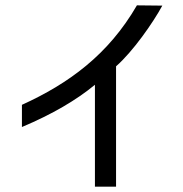

<svg xmlns="http://www.w3.org/2000/svg" viewBox="-20 -619 684 718"><path d="M587 -598 492 -599C385 -414 236 -306 62 -227V-144C176 -192 266 -245 335 -302V79H414V-371C477 -426 553 -535 587 -598Z"/></svg>

Font: コーポレート・ロゴ ver3 Medium
Style: Regular
Weight: 500
Designer: [KANA_main] LOGOTYPE.JP [Source Han Sans] Ryoko NISHIZUKA 西塚涼子 (kana, bopomofo & ideographs); Paul D. Hunt (Latin, Greek
Version: Version 12.001;FEAKit 1.0